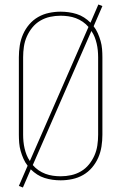

<svg xmlns="http://www.w3.org/2000/svg" viewBox="-20 -795 540 855"><path d="M82 40 64 33 103 -57Q92 -71 84.5 -88Q77 -105 72 -122.5Q67 -140 65.5 -158.5Q64 -177 64 -195V-540Q64 -566 68 -592Q72 -618 82.5 -642Q93 -666 110 -686Q127 -706 149.5 -719Q172 -732 198 -737.5Q224 -743 250 -743Q268 -743 286 -740.5Q304 -738 321.5 -732.5Q339 -727 354.5 -717Q370 -707 383 -694L418 -775L436 -768L397 -678Q408 -664 415.5 -647Q423 -630 428 -612.5Q433 -595 434.5 -576.5Q436 -558 436 -540V-195Q436 -169 432 -143Q428 -117 417.5 -93Q407 -69 390 -49Q373 -29 350.5 -16Q328 -3 302 2.5Q276 8 250 8Q232 8 214 5.5Q196 3 178.5 -2.5Q161 -8 145.5 -18Q130 -28 117 -41ZM113 -78 374 -675Q363 -688 348.5 -698Q334 -708 318 -714Q302 -720 284.5 -722.5Q267 -725 250 -725Q226 -725 203 -720Q180 -715 159.5 -703Q139 -691 124 -672.5Q109 -654 99.5 -632.5Q90 -611 86.5 -587.5Q83 -564 83 -540V-195Q83 -180 84.5 -164.5Q86 -149 89.5 -134Q93 -119 98.5 -105Q104 -91 113 -78ZM250 -10Q274 -10 297 -15Q320 -20 340.5 -32Q361 -44 376 -62.5Q391 -81 400.5 -102.5Q410 -124 413.5 -147.5Q417 -171 417 -195V-540Q417 -555 415.5 -570.5Q414 -586 410.5 -601Q407 -616 401.5 -630Q396 -644 387 -657L126 -60Q137 -47 151.5 -37Q166 -27 182 -21Q198 -15 215.5 -12.5Q233 -10 250 -10Z"/></svg>

Font: Iosevka Thin
Style: Regular
Weight: 100
Monospace: yes
Designer: Belleve Invis
Foundry: Belleve Invis
Version: Version 32.5.0; ttfautohint (v1.8.4)